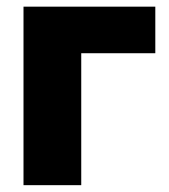

<svg xmlns="http://www.w3.org/2000/svg" viewBox="-20 -542 495 562"><path d="M434.6 -522.5V-386.2H217.8V0H48.8V-522.5Z"/></svg>

Font: Inter 28pt ExtraBold
Style: Regular
Weight: 800
Designer: Rasmus Andersson
Foundry: rsms
Version: Version 4.001;git-66647c0bb